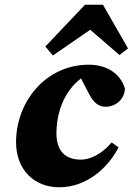

<svg xmlns="http://www.w3.org/2000/svg" viewBox="-20 -777 562 813"><path d="M231 16C349 16 439 -69 482 -153L453 -174C410 -123 360 -101 323 -101C259 -101 219 -135 219 -212C219 -290 245 -385 323 -445L354 -385C370 -354 389 -325 427 -325C473 -325 508 -360 509 -402C490 -465 433 -503 356 -503C174 -503 48 -347 48 -175C48 -60 123 16 231 16ZM486 -544 522 -572 416 -757H340L172 -580L204 -542L362 -651Z"/></svg>

Font: Source Serif Pro Black
Style: Italic
Weight: 900
Italic angle: -12°
Designer: Frank Grießhammer
Foundry: Adobe Systems Incorporated
Version: Version 3.001;hotconv 1.0.111;makeotfexe 2.5.65597